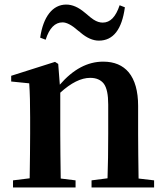

<svg xmlns="http://www.w3.org/2000/svg" viewBox="-20 -821 722 841"><path d="M311 0V-31L246 -39C245 -115 244 -180 244 -235V-415C291 -458 335 -480 375 -480C402 -480 422 -471 435 -454C448 -436 454 -406 454 -363V-235C454 -161 453 -96 451 -40L381 -31V0H655V-31L587 -39C586 -115 585 -180 585 -235V-357C585 -422 571 -471 544 -504C518 -535 481 -551 432 -551C363 -551 300 -517 242 -450L235 -541L221 -550L29 -489V-464L108 -456C111 -413 112 -364 112 -307V-235C112 -181 111 -116 110 -40L37 -31V0ZM413 -643C476 -643 514 -692 527 -789L504 -798C487 -747 463 -722 430 -722C417 -722 404 -726 390 -735C382 -740 371 -749 356 -762C354 -764 352 -765 351 -766C324 -789 297 -801 270 -801C210 -801 169 -747 156 -656L180 -647C196 -698 221 -723 254 -723C272 -723 295 -711 323 -686C328 -683 331 -680 333 -678C360 -655 387 -643 413 -643Z"/></svg>

Font: AllPunType Bold
Style: Regular
Weight: 700
Version: 1.0